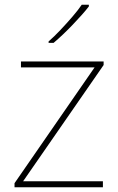

<svg xmlns="http://www.w3.org/2000/svg" viewBox="-20 -786 496 806"><path d="M412 0H41V-17L377 -503H68V-528H415V-513L77 -25H412ZM353 -759Q340 -742 322.5 -722.5Q305 -703 285.5 -682.5Q266 -662 245.5 -642.5Q225 -623 205 -606H184V-612Q207 -632 233.5 -660Q260 -688 284.5 -716.5Q309 -745 323 -766H353Z"/></svg>

Font: Noto Sans Cham Thin
Style: Regular
Weight: 250
Version: Version 2.002